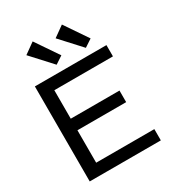

<svg xmlns="http://www.w3.org/2000/svg" viewBox="-200 -972 1000 1092"><g transform="rotate(-30 300.0 -426.0)"><path d="M66 0V-624H536V-550H151V-363H471V-287H151V-74H533V0ZM235 -669 113 -802 183 -852 285 -702ZM427 -669 305 -802 375 -852 477 -702Z"/></g></svg>

Font: Inconsolata Expanded Medium
Style: Regular
Weight: 500
Width: 7
Monospace: yes
Designer: Raph Levien, Cyreal, Brenton Simpson
Foundry: Raph Levien, Cyreal, Google
Version: Version 3.001; ttfautohint (v1.8.2.53-6de2)